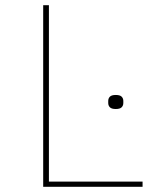

<svg xmlns="http://www.w3.org/2000/svg" viewBox="-20 -718 640 738"><path d="M146 0V-698H168V-20H528V0ZM425 -299Q409 -299 402.5 -305.5Q396 -312 396 -322V-330Q396 -340 402.5 -346.5Q409 -353 425 -353Q441 -353 447.5 -346.5Q454 -340 454 -330V-322Q454 -312 447.5 -305.5Q441 -299 425 -299Z"/></svg>

Font: IBM Plex Mono Thin
Style: Regular
Weight: 100
Monospace: yes
Designer: Mike Abbink, Paul van der Laan, Pieter van Rosmalen
Foundry: Bold Monday
Version: Version 2.3